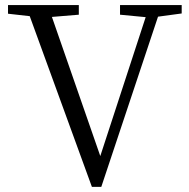

<svg xmlns="http://www.w3.org/2000/svg" viewBox="-20 -732 749 760"><path d="M343.8 7.8 97.7 -668 11.7 -677.7V-711.9H292V-673.8L185.5 -665L377 -114.3L556.6 -664.1L455.1 -673.8V-711.9H699.2V-678.7L605.5 -666L380.9 7.8Z"/></svg>

Font: Bpmf Zihi Box R
Style: R
Weight: 400
Foundry: But Ko
Version: Version 1.320